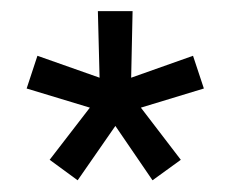

<svg xmlns="http://www.w3.org/2000/svg" viewBox="-20 -668 433 338"><path d="M248.5 -350.6 183.1 -446.3 116.7 -350.6 67.4 -386.7 138.2 -478.5 26.9 -512.2 45.9 -569.8 155.3 -531.2 152.3 -648.4H213.4L210.9 -531.2L319.8 -569.8L338.9 -512.2L228 -478.5L298.3 -386.7Z"/></svg>

Font: Potro Sans Bangla
Style: Regular
Weight: 400
Designer: Jayed Ahsan Saad
Foundry: Codepotro
Version: Potro Sans Bangla;Version 0.996;CodepotroFonts;